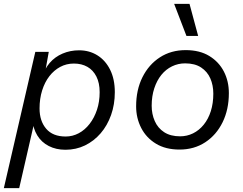

<svg xmlns="http://www.w3.org/2000/svg" viewBox="-37 -770 1268 1000"><path d="M-17 210 147 -500H217L195 -377L182 -365Q194 -410 221.5 -442Q249 -474 289 -491Q329 -508 375 -508Q428 -508 470 -482Q512 -456 536.5 -407Q561 -358 561 -290Q561 -226 541.5 -171Q522 -116 487 -75.5Q452 -35 405.5 -12.5Q359 10 304 10Q255 10 217 -9.5Q179 -29 157 -65Q135 -101 132 -148L147 -156L63 210ZM305 -59Q341 -59 373 -76Q405 -93 429.5 -124.5Q454 -156 468 -198Q482 -240 482 -290Q482 -338 465 -371.5Q448 -405 418 -422Q388 -439 348 -439Q309 -439 276.5 -421.5Q244 -404 220 -373Q196 -342 182.5 -299Q169 -256 169 -205Q169 -140 203.5 -99.5Q238 -59 305 -59Z M898 9Q826 9 775.5 -21.5Q725 -52 698.5 -103.5Q672 -155 672 -216Q672 -302 705 -368Q738 -434 796 -471.5Q854 -509 930 -509Q1003 -509 1053 -478.5Q1103 -448 1129 -397.5Q1155 -347 1155 -285Q1155 -200 1122.5 -133.5Q1090 -67 1032 -29Q974 9 898 9ZM901 -60Q937 -60 968.5 -75.5Q1000 -91 1024 -120.5Q1048 -150 1061 -191Q1074 -232 1074 -282Q1074 -326 1058.5 -361.5Q1043 -397 1010.5 -418.5Q978 -440 927 -440Q891 -440 859 -424.5Q827 -409 803.5 -380Q780 -351 766.5 -310Q753 -269 753 -219Q753 -176 769 -139.5Q785 -103 818 -81.5Q851 -60 901 -60ZM950 -750 995 -583H934L870 -750Z"/></svg>

Font: Work Sans
Style: Italic
Weight: 400
Italic angle: -13°
Designer: Wei Huang
Foundry: Wei Huang
Version: Version 2.012